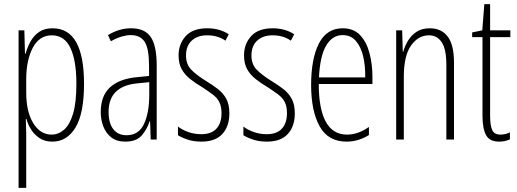

<svg xmlns="http://www.w3.org/2000/svg" viewBox="-20 -676 2506 930"><path d="M235 -539Q387 -539 387 -270Q387 -126 345.5 -58Q304 10 234 10Q197 10 172 -6.5Q147 -23 131 -48Q115 -73 108 -100H105Q105 -88 106 -70Q107 -52 107 -29V234H70V-529H98L101 -416H104Q113 -449 129 -477Q145 -505 170.5 -522Q196 -539 235 -539ZM231 -505Q171 -505 139 -445Q107 -385 107 -291V-228Q107 -135 141 -79.5Q175 -24 230 -24Q263 -24 290.5 -48Q318 -72 334 -125.5Q350 -179 350 -270Q350 -383 321 -444Q292 -505 231 -505Z M615 -539Q681 -539 710 -497Q739 -455 739 -359V0H710L707 -89H705Q693 -51 667 -20.5Q641 10 587 10Q545 10 519 -10.5Q493 -31 480.5 -63.5Q468 -96 468 -133Q468 -212 513 -253Q558 -294 641 -302L702 -308V-356Q702 -440 681 -473Q660 -506 613 -506Q594 -506 569.5 -499Q545 -492 517 -476L503 -506Q557 -539 615 -539ZM643 -272Q506 -258 506 -134Q506 -79 529 -50Q552 -21 593 -21Q652 -21 677.5 -75.5Q703 -130 703 -218V-278Z M1091 -127Q1091 -64 1057 -27Q1023 10 956 10Q919 10 890 0.5Q861 -9 842 -21V-63Q864 -46 893.5 -36Q923 -26 955 -26Q1004 -26 1028.5 -53Q1053 -80 1053 -128Q1053 -160 1042.5 -181Q1032 -202 1011.5 -217.5Q991 -233 962 -252Q928 -272 901.5 -293Q875 -314 860 -341Q845 -368 845 -408Q845 -463 879.5 -501Q914 -539 984 -539Q1044 -539 1088 -510L1072 -479Q1035 -505 983 -505Q937 -505 909 -479.5Q881 -454 881 -407Q881 -366 904.5 -340.5Q928 -315 976 -285Q1009 -265 1035 -245Q1061 -225 1076 -197.5Q1091 -170 1091 -127Z M1408 -127Q1408 -64 1374 -27Q1340 10 1273 10Q1236 10 1207 0.5Q1178 -9 1159 -21V-63Q1181 -46 1210.5 -36Q1240 -26 1272 -26Q1321 -26 1345.5 -53Q1370 -80 1370 -128Q1370 -160 1359.5 -181Q1349 -202 1328.5 -217.5Q1308 -233 1279 -252Q1245 -272 1218.5 -293Q1192 -314 1177 -341Q1162 -368 1162 -408Q1162 -463 1196.5 -501Q1231 -539 1301 -539Q1361 -539 1405 -510L1389 -479Q1352 -505 1300 -505Q1254 -505 1226 -479.5Q1198 -454 1198 -407Q1198 -366 1221.5 -340.5Q1245 -315 1293 -285Q1326 -265 1352 -245Q1378 -225 1393 -197.5Q1408 -170 1408 -127Z M1640 -539Q1693 -539 1724.5 -505.5Q1756 -472 1770 -418Q1784 -364 1784 -303V-269H1524Q1524 -149 1558 -86.5Q1592 -24 1661 -24Q1714 -24 1767 -61V-22Q1745 -8 1717.5 1Q1690 10 1659 10Q1569 10 1528 -64.5Q1487 -139 1487 -264Q1487 -391 1524.5 -465Q1562 -539 1640 -539ZM1640 -506Q1590 -506 1560 -455.5Q1530 -405 1525 -301H1749Q1750 -357 1739 -403.5Q1728 -450 1703.5 -478Q1679 -506 1640 -506Z M2062 -539Q2118 -539 2148.5 -499Q2179 -459 2179 -373V0H2142V-362Q2142 -438 2119.5 -471.5Q2097 -505 2058 -505Q2006 -505 1971 -455.5Q1936 -406 1936 -305V0H1899V-529H1928L1931 -425H1933Q1941 -454 1957 -480Q1973 -506 1998.5 -522.5Q2024 -539 2062 -539Z M2404 -24Q2417 -24 2429 -27Q2441 -30 2450 -35V-1Q2439 4 2426.5 7Q2414 10 2398 10Q2351 10 2334 -22Q2317 -54 2317 -116V-496H2267V-519L2316 -529L2326 -656H2354V-529H2452V-496H2354V-115Q2354 -69 2364 -46.5Q2374 -24 2404 -24Z"/></svg>

Font: Noto Sans Lao Looped ExtraCondensed ExtraLight
Style: Regular
Weight: 200
Width: 2
Designer: Mark Frömberg, Ben Mitchell
Foundry: The Fontpad Ltd
Version: Version 1.002; ttfautohint (v1.8.4.7-5d5b)